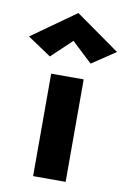

<svg xmlns="http://www.w3.org/2000/svg" viewBox="-145 -797 565 849"><g transform="rotate(10 137.5 -372.5)"><path d="M65 -460V0H211V-460ZM137 -620 229 -534 335 -605 137 -745 -60 -605 46 -534Z"/></g></svg>

Font: Glinicke Jost Bold
Style: Bold
Weight: 700
Version: Version 3.710